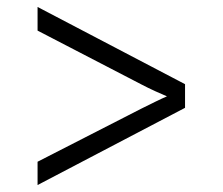

<svg xmlns="http://www.w3.org/2000/svg" viewBox="-20 -606 640 552"><path d="M88 -74V-141L387 -294Q407 -304 427.5 -314Q448 -324 460 -329Q448 -334 427 -343.5Q406 -353 387 -363L88 -518V-586L512 -364V-296Z"/></svg>

Font: Tiny ExtraLight
Style: Regular
Weight: 200
Monospace: yes
Designer: Philipp Nurullin, Konstantin Bulenkov
Foundry: JetBrains
Version: Version 2.251; ttfautohint (v1.8.4.7-5d5b)